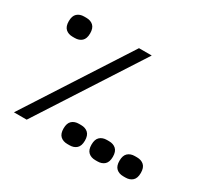

<svg xmlns="http://www.w3.org/2000/svg" viewBox="-128 -810 1079 1005"><g transform="rotate(30 412.0 -307.0)"><path d="M449 -618H526L127 0H50ZM60 -557Q60 -589 76 -603.5Q92 -618 118 -618H131Q157 -618 173 -603.5Q189 -589 189 -557Q189 -525 173 -510.5Q157 -496 131 -496H118Q92 -496 76 -510.5Q60 -525 60 -557ZM317 -57Q317 -89 333 -103.5Q349 -118 375 -118H388Q414 -118 430 -103.5Q446 -89 446 -57Q446 -25 430 -10.5Q414 4 388 4H375Q349 4 333 -10.5Q317 -25 317 -57ZM655 -57Q655 -89 671 -103.5Q687 -118 713 -118H726Q752 -118 768 -103.5Q784 -89 784 -57Q784 -25 768 -10.5Q752 4 726 4H713Q687 4 671 -10.5Q655 -25 655 -57ZM486 -57Q486 -89 502 -103.5Q518 -118 544 -118H557Q583 -118 599 -103.5Q615 -89 615 -57Q615 -25 599 -10.5Q583 4 557 4H544Q518 4 502 -10.5Q486 -25 486 -57Z"/></g></svg>

Font: IBM Plex Sans Arabic
Style: Regular
Weight: 400
Designer: Mike Abbink, Paul van der Laan, Pieter van Rosmalen, Wael Morcos, Khajak Apelian
Foundry: Bold Monday
Version: Version 1.1